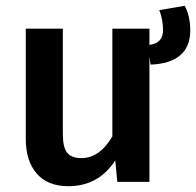

<svg xmlns="http://www.w3.org/2000/svg" viewBox="-20 -628 677 663"><path d="M618 -608Q637 -572 637 -523Q637 -466 601.5 -436.5Q566 -407 500 -405L496 -432V0H385L378 -74Q320 15 216 15Q145 15 107 -28.5Q69 -72 69 -149V-529H197V-165Q197 -119 212 -100.5Q227 -82 261 -82Q324 -82 368 -157V-529H496V-473Q543 -479 543 -524Q543 -560 530 -593Z"/></svg>

Font: FiraGO Medium
Style: Regular
Weight: 500
Designer: bBox Type
Foundry: bBox Type GmbH
Version: Version 1.001;PS 001.001;hotconv 1.0.88;makeotf.lib2.5.64775